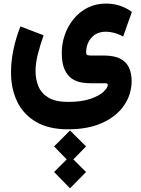

<svg xmlns="http://www.w3.org/2000/svg" viewBox="-20 -459 770 1047"><path d="M361.8 252.4 449.2 339.4 379.9 410.2 449.2 479 361.8 567.9 274.9 479 343.8 410.2 274.9 339.4ZM350.6 246.1Q245.6 246.1 176.5 205.6Q107.4 165 73.7 95Q40 24.9 40 -64.5Q40 -124 53.2 -187.7Q66.4 -251.5 91.3 -314.9L217.8 -266.6Q199.2 -213.9 186.5 -164.1Q173.8 -114.3 173.8 -71.8Q173.8 -25.9 189.9 12.5Q206.1 50.8 244.6 73.7Q283.2 96.7 350.6 96.7Q425.8 96.7 473.9 79.8Q522 63 544.9 41Q567.9 19 567.9 3.9Q567.9 -4.9 555.2 -4.9H476.1Q453.1 -4.9 425.8 -9Q398.4 -13.2 373.5 -29.1Q348.6 -44.9 332.8 -78.6Q316.9 -112.3 316.9 -170.9Q316.9 -222.2 333.7 -270Q350.6 -317.9 382.1 -356.2Q413.6 -394.5 458 -417Q502.4 -439.5 557.1 -439.5Q637.2 -439.5 699.2 -394L651.4 -259.8Q624.5 -274.4 600.6 -280.3Q576.7 -286.1 558.1 -286.1Q507.3 -286.1 478.5 -253.4Q449.7 -220.7 449.7 -171.4Q449.7 -160.6 458 -158.4Q466.3 -156.2 476.1 -156.2H545.4Q603.5 -156.2 636.7 -138.4Q669.9 -120.6 683.8 -89.4Q697.8 -58.1 697.8 -18.1Q697.8 54.7 657.2 114.7Q616.7 174.8 539.3 210.4Q461.9 246.1 350.6 246.1Z"/></svg>

Font: Vazirmatn FD NL Black
Style: Regular
Weight: 900
Designer: Saber Rastikerdar
Foundry: Saber Rastikerdar
Version: Version 33.003